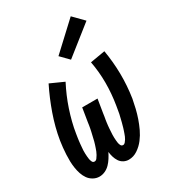

<svg xmlns="http://www.w3.org/2000/svg" viewBox="-191 -880 882 987"><g transform="rotate(-30 250.0 -386.0)"><path d="M105 8Q86 8 69 -1.5Q52 -11 41.5 -26Q31 -41 25 -59Q19 -77 16 -96.5Q13 -116 12.5 -135.5Q12 -155 13 -175Q14 -195 16 -215Q18 -235 21 -254Q27 -291 36.5 -327.5Q46 -364 58.5 -399.5Q71 -435 85.5 -469.5Q100 -504 117 -538L197 -502Q181 -471 167.5 -439.5Q154 -408 143 -375Q132 -342 123.5 -308.5Q115 -275 110 -242Q108 -232 107 -223Q106 -214 104.5 -205Q103 -196 102.5 -187Q102 -178 101 -169Q100 -160 99.5 -150.5Q99 -141 99.5 -132Q100 -123 100.5 -114.5Q101 -106 102.5 -97.5Q104 -89 108 -80.5Q112 -72 121 -72Q130 -72 136 -80Q142 -88 146.5 -96Q151 -104 154.5 -112.5Q158 -121 160.5 -129Q163 -137 166 -145.5Q169 -154 171 -162.5Q173 -171 175 -179.5Q177 -188 179 -196.5Q181 -205 183 -213.5Q185 -222 186.5 -230.5Q188 -239 189.5 -247.5Q191 -256 192 -265L205 -345H296L283 -265Q282 -256 280.5 -247.5Q279 -239 277.5 -230.5Q276 -222 275 -213.5Q274 -205 273 -196.5Q272 -188 271.5 -179.5Q271 -171 270.5 -162.5Q270 -154 269.5 -145.5Q269 -137 269.5 -128.5Q270 -120 270.5 -111.5Q271 -103 272.5 -95Q274 -87 278 -79.5Q282 -72 291 -72Q298 -72 303.5 -78.5Q309 -85 313 -91.5Q317 -98 320 -105Q323 -112 325.5 -119.5Q328 -127 330.5 -134Q333 -141 335 -148Q337 -155 339 -162.5Q341 -170 343 -177Q345 -184 346.5 -191.5Q348 -199 350 -206Q352 -213 353.5 -220.5Q355 -228 356 -235Q357 -242 358.5 -249.5Q360 -257 361 -264Q372 -330 372 -395Q372 -460 360 -523L448 -538Q460 -468 461 -397.5Q462 -327 451 -255Q446 -228 439.5 -201Q433 -174 424 -148Q415 -122 403 -96.5Q391 -71 373.5 -48Q356 -25 331.5 -8.5Q307 8 279 8Q263 8 249 0.5Q235 -7 226.5 -20Q218 -33 213.5 -48Q209 -63 207 -79Q199 -63 189.5 -48Q180 -33 167.5 -20Q155 -7 138.5 0.5Q122 8 105 8ZM278 -586 231 -634 388 -780 447 -720Z"/></g></svg>

Font: Iosevka Slab Medium Oblique
Style: Regular
Weight: 500
Italic angle: -9°
Monospace: yes
Designer: Belleve Invis
Foundry: Belleve Invis
Version: Version 11.1.1; ttfautohint (v1.8.3)